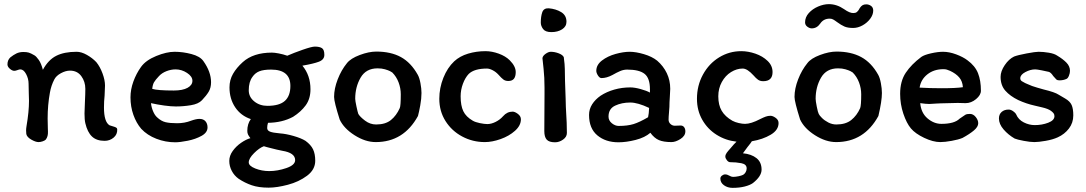

<svg xmlns="http://www.w3.org/2000/svg" viewBox="-20 -682 5243 927"><path d="M546 -57Q547 -33 528.5 -17.5Q510 -2 485 -2Q446 -2 424 -23Q402 -44 392 -87Q388 -104 388 -134Q388 -151 390 -189Q392 -229 392 -253Q392 -288 372.5 -314.5Q353 -341 318 -341Q297 -341 274 -328.5Q251 -316 242 -298Q227 -269 221 -235Q210 -175 210 -110Q210 -79 211 -62Q211 -58 211.5 -46.5Q212 -35 209.5 -25.5Q207 -16 201 -8Q196 -3 185.5 0.5Q175 4 166 4Q152 4 131 -8Q110 -20 107 -35L106 -52Q106 -61 108 -73Q120 -143 120 -195Q120 -218 119 -231L118 -278Q118 -302 106 -324.5Q94 -347 78 -347Q73 -347 64 -343.5Q55 -340 49 -340Q39 -340 27.5 -350Q16 -360 16 -371Q16 -392 30 -405Q45 -417 59.5 -424Q74 -431 93 -431Q109 -431 119 -428Q129 -425 146 -415Q155 -410 167 -393Q179 -376 187 -345Q213 -393 251.5 -412.5Q290 -432 350 -432Q373 -432 399.5 -417Q426 -402 445 -382Q463 -360 475 -327.5Q487 -295 487 -269Q487 -254 485 -220Q482 -193 482 -163Q482 -93 509 -77Q514 -75 525 -72Q536 -69 541 -66Q546 -63 546 -57Z M661 -359Q684 -391 734 -411.5Q784 -432 823 -432Q863 -432 904.5 -421Q946 -410 962 -387Q999 -335 999 -285Q999 -258 987.5 -239Q976 -220 955 -198Q938 -180 901.5 -174Q865 -168 829 -168Q806 -168 773 -172.5Q740 -177 709 -184Q711 -164 719 -145Q727 -126 738 -116Q758 -97 779.5 -92Q801 -87 835 -87Q871 -87 902 -99Q927 -108 943 -108Q962 -108 972 -96.5Q982 -85 982 -67Q982 -42 953 -26Q924 -10 886.5 -2.5Q849 5 826 5Q779 5 735 -12Q691 -29 662 -60Q638 -88 624 -127.5Q610 -167 610 -212Q610 -250 624 -288.5Q638 -327 661 -359ZM748 -315Q730 -296 723.5 -284.5Q717 -273 715 -253Q740 -245 819 -245Q862 -245 885.5 -258Q909 -271 909 -292Q909 -313 883 -330Q857 -347 828 -347Q806 -347 784 -338.5Q762 -330 748 -315Z M1395 -118Q1343 -90 1274 -89Q1270 -77 1270 -64Q1270 -52 1283.5 -46.5Q1297 -41 1332 -38Q1361 -36 1397.5 -25.5Q1434 -15 1455 -2Q1481 17 1491.5 39Q1502 61 1502 94Q1502 137 1462.5 166.5Q1423 196 1370 210Q1317 224 1277 224Q1229 224 1195.5 212.5Q1162 201 1132 181Q1111 166 1099 143Q1087 120 1087 95Q1087 70 1103.5 47Q1120 24 1144 7.5Q1168 -9 1189 -15Q1181 -25 1177.5 -32.5Q1174 -40 1174 -50Q1174 -84 1191 -107Q1143 -123 1115.5 -164Q1088 -205 1088 -260Q1088 -296 1105 -325.5Q1122 -355 1152 -382Q1203 -428 1293 -428Q1305 -428 1326 -424Q1347 -420 1367 -413Q1399 -427 1442 -442Q1485 -457 1500 -457Q1523 -457 1534.5 -449.5Q1546 -442 1546 -417Q1546 -394 1519.5 -384Q1493 -374 1440 -365Q1479 -318 1479 -251Q1479 -205 1456 -173.5Q1433 -142 1395 -118ZM1382 -267Q1382 -346 1289 -346Q1253 -346 1232.5 -338Q1212 -330 1199 -311Q1181 -287 1181 -246Q1181 -214 1207.5 -192.5Q1234 -171 1271 -171Q1329 -171 1355.5 -195Q1382 -219 1382 -267ZM1280 144Q1320 144 1362.5 129.5Q1405 115 1405 91Q1405 56 1343 46Q1321 42 1279 31Q1274 30 1267.5 28Q1261 26 1254 24Q1232 32 1206.5 57.5Q1181 83 1181 102Q1181 119 1212.5 131.5Q1244 144 1280 144Z M2015 -233Q2015 -206 2009 -173Q2003 -140 1998 -122Q1929 4 1794 4Q1744 4 1692 -29Q1640 -62 1620 -105Q1593 -190 1593 -214Q1593 -254 1610.5 -299Q1628 -344 1655 -377Q1673 -400 1717 -416.5Q1761 -433 1797 -433Q1867 -433 1915.5 -406.5Q1964 -380 1997 -321Q2005 -307 2010 -280.5Q2015 -254 2015 -233ZM1915 -227Q1915 -256 1904.5 -284Q1894 -312 1874 -332Q1872 -334 1863 -338.5Q1854 -343 1838.5 -347.5Q1823 -352 1803 -352Q1747 -352 1721 -307Q1695 -262 1695 -205Q1695 -196 1701 -168Q1707 -140 1710 -132Q1718 -118 1742.5 -99.5Q1767 -81 1796 -81Q1841 -81 1867.5 -102.5Q1894 -124 1910 -160Q1915 -170 1915 -227Z M2434 -291Q2420 -291 2410.5 -298Q2401 -305 2386 -322Q2374 -335 2358.5 -343Q2343 -351 2331 -351Q2270 -351 2243 -325Q2226 -307 2215 -277.5Q2204 -248 2204 -217Q2204 -172 2217 -145Q2230 -118 2263 -99Q2275 -92 2297 -87.5Q2319 -83 2333 -83Q2352 -83 2373 -93.5Q2394 -104 2409 -121Q2428 -143 2455 -143Q2466 -143 2480.5 -132Q2495 -121 2495 -106Q2495 -76 2466.5 -50.5Q2438 -25 2397 -10.5Q2356 4 2321 4Q2262 4 2211.5 -23Q2161 -50 2131 -97.5Q2101 -145 2101 -205Q2101 -257 2120.5 -306Q2140 -355 2173 -386Q2200 -411 2240 -423Q2280 -435 2324 -435Q2355 -435 2388 -423Q2421 -411 2441 -391Q2470 -362 2470 -334Q2470 -313 2461.5 -302Q2453 -291 2434 -291Z M2715 -577Q2715 -554 2694 -540.5Q2673 -527 2642 -527Q2613 -527 2602 -542Q2591 -557 2591 -573Q2591 -602 2598 -622.5Q2605 -643 2629 -642Q2664 -639 2689.5 -623.5Q2715 -608 2715 -577ZM2609 -229V-258Q2609 -308 2604.5 -349.5Q2600 -391 2599 -401Q2600 -412 2614 -422Q2628 -432 2639 -432Q2658 -432 2677.5 -424.5Q2697 -417 2702 -406Q2707 -369 2707 -349Q2707 -305 2711 -205L2712 -166L2714 -128Q2715 -112 2716 -90Q2717 -68 2717 -40Q2717 -21 2698.5 -8Q2680 5 2660 5Q2631 5 2619.5 -8Q2608 -21 2608 -49Z M3222 4Q3184 4 3161.5 -5.5Q3139 -15 3120 -41Q3094 -18 3049 -6.5Q3004 5 2966 5Q2904 5 2864 -28.5Q2824 -62 2824 -127Q2824 -155 2839 -178.5Q2854 -202 2880 -220Q2909 -239 2946 -249.5Q2983 -260 3023 -260Q3044 -260 3073 -252Q3102 -244 3118 -235V-251Q3118 -305 3092 -325.5Q3066 -346 3008 -346Q2991 -346 2974.5 -339Q2958 -332 2937 -320Q2909 -305 2884 -305Q2875 -305 2867 -317.5Q2859 -330 2859 -340Q2859 -369 2886.5 -390Q2914 -411 2952 -421.5Q2990 -432 3020 -432Q3050 -432 3089 -420.5Q3128 -409 3153 -389Q3183 -363 3199.5 -328.5Q3216 -294 3216 -253Q3216 -240 3214 -214Q3212 -186 3212 -166Q3212 -157 3210 -139Q3208 -117 3208 -104Q3208 -92 3217 -83.5Q3226 -75 3238 -75L3266 -76Q3277 -76 3283 -68Q3289 -60 3289 -48Q3289 -26 3265.5 -11Q3242 4 3222 4ZM3109 -116Q3113 -133 3114 -161Q3059 -187 3023 -187Q2982 -187 2950 -172Q2918 -157 2918 -119Q2918 -100 2934 -87Q2950 -74 2967 -74Q3010 -74 3039 -83Q3068 -92 3109 -116Z M3506 35Q3524 13 3536 2Q3483 -4 3439.5 -31.5Q3396 -59 3370.5 -104Q3345 -149 3345 -205Q3345 -269 3374 -322Q3403 -375 3452 -405Q3501 -435 3559 -435Q3592 -435 3627 -423Q3662 -411 3686 -388Q3710 -365 3710 -334Q3710 -290 3665 -290Q3650 -290 3640 -297Q3630 -304 3618 -318Q3588 -351 3566 -351Q3537 -351 3509.5 -334Q3482 -317 3465 -286Q3448 -255 3448 -217Q3448 -175 3464.5 -147Q3481 -119 3516 -99Q3529 -92 3546.5 -88Q3564 -84 3577 -84Q3606 -84 3650 -107Q3666 -115 3677 -119Q3688 -123 3700 -123Q3711 -123 3725 -113Q3739 -103 3739 -88Q3739 -54 3701 -31.5Q3663 -9 3610 0Q3607 6 3589 28Q3569 55 3567 58Q3608 62 3632.5 81.5Q3657 101 3657 137Q3657 169 3615 202Q3601 212 3575.5 218.5Q3550 225 3517 225Q3493 225 3475.5 212.5Q3458 200 3458 180Q3458 172 3465.5 166Q3473 160 3481 160Q3491 160 3501 166Q3511 172 3519 172Q3531 172 3545.5 169Q3560 166 3568 162Q3575 158 3580 149.5Q3585 141 3585 131Q3585 111 3559.5 106Q3534 101 3505 101Q3497 101 3489.5 91.5Q3482 82 3482 74Q3482 65 3488.5 56Q3495 47 3506 35Z M3982 -662Q4020 -662 4055 -638Q4083 -618 4101 -619Q4111 -619 4117 -624Q4123 -629 4126.5 -635Q4130 -641 4131 -643Q4137 -652 4144 -656.5Q4151 -661 4162 -661Q4175 -661 4185.5 -653.5Q4196 -646 4196 -631Q4196 -611 4181.5 -591.5Q4167 -572 4144.5 -559.5Q4122 -547 4099 -547Q4073 -547 4057 -554Q4041 -561 4022 -575Q4010 -584 4002.5 -588Q3995 -592 3986 -592Q3956 -592 3940 -568Q3924 -545 3899 -545Q3889 -545 3878 -553Q3867 -561 3867 -574Q3867 -599 3885 -619Q3903 -639 3930 -650.5Q3957 -662 3982 -662ZM4019 -433Q3983 -433 3939 -416.5Q3895 -400 3878 -377Q3851 -344 3833.5 -299Q3816 -254 3816 -214Q3816 -191 3843 -105Q3863 -62 3915 -29Q3967 4 4017 4Q4152 4 4221 -122Q4238 -194 4238 -233Q4238 -254 4233 -280.5Q4228 -307 4220 -321Q4187 -380 4138 -406.5Q4089 -433 4019 -433ZM4018 -81Q3998 -81 3979.5 -90.5Q3961 -100 3948.5 -112.5Q3936 -125 3933 -132Q3929 -139 3923.5 -167Q3918 -195 3918 -205Q3918 -262 3944 -307Q3970 -352 4026 -352Q4046 -352 4061.5 -347.5Q4077 -343 4086 -338.5Q4095 -334 4097 -332Q4117 -312 4127.5 -284Q4138 -256 4138 -227Q4138 -173 4133 -160Q4117 -124 4090 -102.5Q4063 -81 4018 -81Z M4428 -407Q4442 -417 4475 -424.5Q4508 -432 4533 -432Q4563 -432 4596.5 -419.5Q4630 -407 4651 -391Q4688 -364 4702 -328.5Q4716 -293 4716 -244Q4716 -223 4692.5 -203.5Q4669 -184 4642 -184L4604 -185Q4575 -185 4521 -183L4500 -182Q4478 -180 4467 -180Q4451 -180 4423 -184Q4427 -137 4458 -110.5Q4489 -84 4525 -84Q4588 -84 4613 -109Q4634 -124 4641 -128Q4648 -132 4663 -132Q4679 -132 4691 -117Q4703 -102 4703 -87Q4703 -70 4682.5 -52.5Q4662 -35 4627 -16Q4608 -8 4575 -2Q4542 4 4520 4Q4485 4 4442 -16.5Q4399 -37 4378 -62Q4357 -87 4341.5 -133Q4326 -179 4326 -229Q4326 -290 4353 -330.5Q4380 -371 4428 -407ZM4629 -261Q4627 -290 4611 -308.5Q4595 -327 4567 -340Q4558 -344 4551 -346Q4544 -348 4535 -348Q4489 -348 4457.5 -323Q4426 -298 4420 -259Q4470 -256 4525 -256Q4596 -256 4629 -261Z M5162 -125Q5162 -89 5141 -61.5Q5120 -34 5087 -19Q5063 -8 5028.5 -2Q4994 4 4974 4Q4954 4 4922.5 -2Q4891 -8 4879 -13Q4848 -31 4825.5 -57Q4803 -83 4803 -110Q4803 -130 4816 -141.5Q4829 -153 4850 -153Q4860 -153 4871 -145.5Q4882 -138 4886 -130Q4897 -104 4923 -91Q4949 -78 4976 -78Q5011 -78 5041 -89.5Q5071 -101 5071 -121Q5071 -130 5066.5 -135.5Q5062 -141 5054 -147Q5040 -157 5012 -163.5Q4984 -170 4976 -172Q4935 -181 4896 -199Q4857 -218 4834 -244Q4811 -270 4811 -311Q4811 -338 4831 -367.5Q4851 -397 4876 -409Q4894 -416 4936.5 -424Q4979 -432 4994 -432Q5017 -432 5044 -427.5Q5071 -423 5085 -413Q5112 -397 5129 -379.5Q5146 -362 5146 -340Q5146 -329 5141 -316.5Q5136 -304 5129 -301Q5114 -294 5094 -294Q5085 -294 5079.5 -299Q5074 -304 5065 -315Q5054 -332 5044 -335Q5032 -338 5009 -342.5Q4986 -347 4978 -347Q4955 -347 4930.5 -334Q4906 -321 4906 -304Q4906 -295 4913.5 -290Q4921 -285 4929.5 -281Q4938 -277 4941 -276Q4962 -266 4987.5 -259Q5013 -252 5019 -250Q5073 -237 5091 -225Q5099 -220 5122.5 -206.5Q5146 -193 5154 -175Q5162 -157 5162 -125Z"/></svg>

Font: Itim
Style: Regular
Weight: 400
Designer: Suppakit Chalermlarp
Version: Version 1.002g